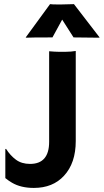

<svg xmlns="http://www.w3.org/2000/svg" viewBox="-20 -901 504 933"><path d="M218.8 -651.9Q249 -649.4 262.7 -649.4H300.8Q324.7 -649.4 348.1 -653.3V-215.8Q348.1 -108.4 291 -46.9Q236.8 12.2 144.5 12.2Q81.1 12.2 38.1 -13.2Q22 -22.5 5.9 -35.6V-176.8L9.3 -177.7Q29.8 -145.5 57.4 -125Q85 -104.5 126 -104.5Q218.8 -104.5 218.8 -211.9ZM234.9 -719.2Q129.9 -719.2 106.4 -717.8L105 -719.2L223.1 -880.9Q234.9 -879.4 255.4 -879.4H280.3L339.4 -880.9L463.9 -719.2L461.9 -717.8L337.4 -719.2L282.2 -805.7Z"/></svg>

Font: HammersmithOne
Style: Regular
Weight: 400
Designer: Nicole Fally
Foundry: Nicole Fally
Version: Version 1.003